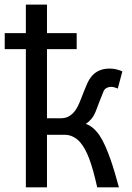

<svg xmlns="http://www.w3.org/2000/svg" viewBox="-30 -801 565 821"><path d="M-9.8 -659.2H80.6V-781.2H170.9V-659.2H297.9V-590.8H170.9V-295.4H231.9Q240.2 -295.4 249.5 -297.6Q258.8 -299.8 268.1 -305.7Q277.3 -311.5 286.1 -321.3Q294.9 -331.1 302.7 -346.7Q309.1 -359.4 315.9 -377L329.6 -412.1Q336.4 -429.7 343.8 -445.6Q351.1 -461.4 358.9 -471.2Q373 -489.3 392.6 -498.5Q412.1 -507.8 439.5 -507.8Q453.6 -507.8 467.8 -504.4Q481.9 -501 493.2 -495.6L473.6 -422.4Q467.8 -424.8 460.2 -427.2Q452.6 -429.7 444.3 -429.7Q435.1 -429.7 426 -425Q417 -420.4 412.6 -410.2Q405.8 -394.5 397 -371.1Q388.2 -347.7 378.4 -322.3Q371.6 -305.7 361.1 -293Q350.6 -280.3 336.9 -271Q352.1 -266.6 367.4 -253.7Q382.8 -240.7 395.5 -222.2Q408.7 -202.1 420.2 -176.3Q431.6 -150.4 441.9 -121.3Q452.1 -92.3 461.2 -61.3Q470.2 -30.3 478.5 0H385.7Q377 -38.6 368.7 -68.6Q360.4 -98.6 351.6 -122.1Q342.8 -145.5 333.3 -162.6Q323.7 -179.7 312.5 -192.9Q300.3 -207 283.4 -215.8Q266.6 -224.6 246.6 -224.6H170.9V0H80.6V-590.8H-9.8Z"/></svg>

Font: Andika FrenchTight
Style: Regular
Weight: 400
Designer: Victor Gaultney, Annie Olsen, Julie Remington, Don Collingsworth, Eric Hays, Becca Hirsbrunner
Foundry: SIL International
Version: Version 5.000 ; Dig1 Dig4Opn Dig7 LnSpcTght